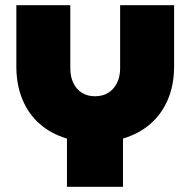

<svg xmlns="http://www.w3.org/2000/svg" viewBox="-20 -720 733 740"><path d="M238 0V-186Q177 -204 133.5 -242Q90 -280 66.5 -336.5Q43 -393 43 -464V-700H251V-456Q251 -425 262.5 -400.5Q274 -376 295.5 -362.5Q317 -349 346 -349Q376 -349 397.5 -362.5Q419 -376 431 -400.5Q443 -425 443 -456V-700H651V-464Q651 -393 627 -336.5Q603 -280 559 -242Q515 -204 454 -186V0Z"/></svg>

Font: MuseoModerno Thin Black
Style: Regular
Weight: 900
Version: Version 1.002